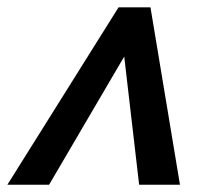

<svg xmlns="http://www.w3.org/2000/svg" viewBox="-74 -508 575 528"><path d="M-53.7 0 252 -487.8H339.8L420.9 0H308.6L267.6 -352.5L61 0Z"/></svg>

Font: HK Grotesk SemiBold Italic
Style: Regular
Weight: 600
Italic angle: -13°
Designer: Alfredo Marco Pradil and Stefan Peev
Foundry: Hanken Design Co.
Version: Version 1.000;PS 001.000;hotconv 1.0.88;makeotf.lib2.5.64775